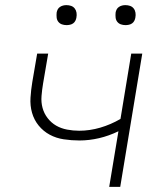

<svg xmlns="http://www.w3.org/2000/svg" viewBox="-20 -729 640 749"><path d="M406 0 442 -217Q405 -199 366.5 -190Q328 -181 290 -181Q259 -181 229 -185.5Q199 -190 174 -203.5Q149 -217 131 -239Q113 -261 105 -289Q97 -317 99 -348Q101 -379 106 -409L125 -520H168L148 -403Q144 -379 142 -354.5Q140 -330 146 -308Q152 -286 166 -268Q180 -250 199 -239Q218 -228 241.5 -223.5Q265 -219 289 -219Q330 -219 371 -231Q412 -243 450 -265L492 -520H535L449 0ZM470 -631Q460 -631 451.5 -634Q443 -637 437.5 -644Q432 -651 431 -660.5Q430 -670 431 -680Q432 -686 435 -692Q438 -698 444 -702Q450 -706 456.5 -707.5Q463 -709 469 -709Q479 -709 487.5 -706Q496 -703 501.5 -696Q507 -689 508.5 -679.5Q510 -670 508 -660Q507 -654 504 -648Q501 -642 495.5 -638Q490 -634 483 -632.5Q476 -631 470 -631ZM240 -631Q230 -631 221.5 -634Q213 -637 207.5 -644Q202 -651 201 -660.5Q200 -670 201 -680Q202 -686 205 -692Q208 -698 214 -702Q220 -706 226.5 -707.5Q233 -709 239 -709Q249 -709 257.5 -706Q266 -703 271.5 -696Q277 -689 278.5 -679.5Q280 -670 278 -660Q277 -654 274 -648Q271 -642 265.5 -638Q260 -634 253 -632.5Q246 -631 240 -631Z"/></svg>

Font: Iosevka Extralight Extended
Style: Italic
Weight: 200
Width: 7
Italic angle: -9°
Monospace: yes
Designer: Belleve Invis
Foundry: Belleve Invis
Version: Version 32.5.0; ttfautohint (v1.8.4)